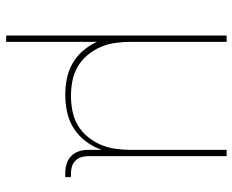

<svg xmlns="http://www.w3.org/2000/svg" viewBox="-88 -482 775 640"><g transform="rotate(90 300.0 -162.5)"><path d="M99 205V-530H120V-210Q120 -185 123.5 -159.5Q127 -134 137 -110.5Q147 -87 163.5 -67Q180 -47 202 -34Q224 -21 249.5 -16Q275 -11 300 -11Q325 -11 350.5 -16Q376 -21 398 -34Q420 -47 436.5 -67Q453 -87 463 -110.5Q473 -134 476.5 -159.5Q480 -185 480 -210V-530H501V-68Q501 -56 504.5 -45Q508 -34 516 -26Q524 -18 535 -14.5Q546 -11 558 -11H571V8H558Q542 8 527 3.5Q512 -1 501 -11.5Q490 -22 485 -37Q480 -52 480 -68V-113Q470 -85 452 -61Q434 -37 409.5 -21Q385 -5 355.5 1.5Q326 8 297 8Q269 8 242 2.5Q215 -3 191.5 -16.5Q168 -30 149.5 -51.5Q131 -73 120 -98V205Z"/></g></svg>

Font: Iosevka Curly Thin Extended
Style: Regular
Weight: 100
Width: 7
Monospace: yes
Designer: Belleve Invis
Foundry: Belleve Invis
Version: Version 11.1.0; ttfautohint (v1.8.3)